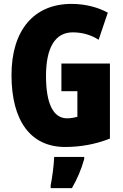

<svg xmlns="http://www.w3.org/2000/svg" viewBox="-20 -744 633 985"><path d="M295 -418V-276H377V-145C360 -140 342 -137 324 -137C253 -137 216 -213 216 -354C216 -498 262 -578 353 -578C402 -578 447 -565 486 -540L533 -679C486 -705 421 -724 347 -724C153 -724 39 -588 39 -359C39 -123 138 10 314 10C394 10 470 -4 544 -33V-418ZM412 72V61H258C257 101 247 173 240 207V221H349C376 175 397 125 412 72Z"/></svg>

Font: Noto Sans Arabic ExtCond Blk
Style: Regular
Weight: 900
Width: 2
Designer: Monotype Design Team, Nadine Chahine, Nizar Qandah and Khaled Hosny
Foundry: Monotype Imaging Inc.
Version: Version 2.012